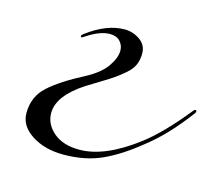

<svg xmlns="http://www.w3.org/2000/svg" viewBox="-74 -550 744 651"><g transform="rotate(15 297.5 -224.0)"><path d="M197 8Q131 8 85.5 -21.5Q40 -51 40 -96Q40 -154 81 -191Q122 -228 201 -269Q250 -295 271.5 -326Q293 -357 293 -382Q293 -401 280.5 -414.5Q268 -428 245 -428Q210 -428 165 -398Q156 -392 155 -392Q151 -392 151 -396Q151 -400 157 -404Q226 -456 289 -456Q318 -456 342.5 -439Q367 -422 367 -392Q367 -370 359.5 -352.5Q352 -335 333.5 -319Q315 -303 300 -292.5Q285 -282 254.5 -263.5Q224 -245 208 -235Q121 -178 121 -118Q121 -79 154 -50.5Q187 -22 245 -22Q335 -22 447 -108Q509 -156 583 -248Q587 -254 591 -254Q595 -254 595 -250Q595 -248 593 -244Q525 -152 455 -98Q390 -45 331.5 -18.5Q273 8 197 8Z"/></g></svg>

Font: Miama Nueva
Style: Medium
Weight: 400
Italic angle: -28°
Version: Version 1.0